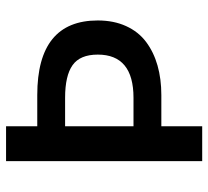

<svg xmlns="http://www.w3.org/2000/svg" viewBox="-47 -647 694 640"><g transform="rotate(-90 300.0 -327.0)"><path d="M83 0V-653.8H199.2V-549.8H303.2Q551.8 -549.8 551.8 -348.1Q551.8 -294.9 533 -253.7Q514.2 -212.4 480.2 -187Q446.3 -161.6 401.6 -148.9Q356.9 -136.2 303.2 -136.2H199.2V0ZM199.2 -229H293.9Q438 -229 438 -348.1Q438 -407.2 402.8 -432.1Q367.7 -457 293.9 -457H199.2Z"/></g></svg>

Font: Source Sans Pro Semibold
Style: Regular
Weight: 600
Designer: Paul D. Hunt
Foundry: Adobe Systems Incorporated
Version: Version 2.020;PS 2.0;hotconv 1.0.86;makeotf.lib2.5.63406